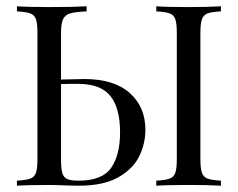

<svg xmlns="http://www.w3.org/2000/svg" viewBox="-20 -591 757 611"><path d="M442.7 -178.2Q442.7 -133.9 423 -93.5Q403.2 -53.2 356 -26.6Q308.9 0 230.6 0L192.7 -0.8Q158.9 -2.4 137.1 -2.4Q67.7 -2.4 33.9 0V-16.1Q62.9 -17.7 76.2 -22.6Q89.5 -27.4 94.4 -41.1Q99.2 -54.8 99.2 -85.5V-485.5Q99.2 -516.1 94.4 -529.8Q89.5 -543.5 76.2 -548.4Q62.9 -553.2 33.9 -554.8V-571Q67.7 -568.5 137.1 -568.5Q213.7 -568.5 255.6 -571V-554.8Q219.4 -553.2 203.2 -548.4Q187.1 -543.5 180.6 -529.8Q174.2 -516.1 174.2 -485.5V-337.9L248.4 -339.5Q342.7 -339.5 392.7 -295.2Q442.7 -250.8 442.7 -178.2ZM617.7 -485.5V-85.5Q617.7 -54.8 622.6 -41.1Q627.4 -27.4 640.7 -22.6Q654 -17.7 683.1 -16.1V0Q646 -2.4 580.6 -2.4Q511.3 -2.4 477.4 0V-16.1Q506.5 -17.7 519.8 -22.6Q533.1 -27.4 537.9 -41.1Q542.7 -54.8 542.7 -85.5V-485.5Q542.7 -516.1 537.9 -529.8Q533.1 -543.5 519.8 -548.4Q506.5 -553.2 477.4 -554.8V-571Q511.3 -568.5 580.6 -568.5Q645.2 -568.5 683.1 -571V-554.8Q654 -553.2 640.7 -548.4Q627.4 -543.5 622.6 -529.8Q617.7 -516.1 617.7 -485.5ZM362.1 -169.4Q362.1 -247.6 331 -285.9Q300 -324.2 228.2 -324.2Q191.9 -324.2 174.2 -323.4V-85.5Q174.2 -54.8 178.2 -40.7Q182.3 -26.6 193.5 -21.4Q204.8 -16.1 230.6 -16.1Q305.6 -16.1 333.9 -57.3Q362.1 -98.4 362.1 -169.4Z"/></svg>

Font: Playfair Display
Style: Regular
Weight: 400
Designer: Claus Eggers Sørensen
Foundry: Claus Eggers Sørensen
Version: Version 1.005; ttfautohint (v1.2) -l 10 -r 42 -G 200 -x 21 -